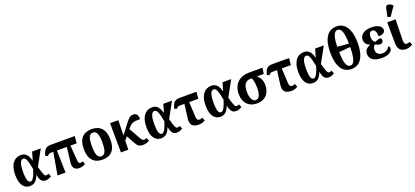

<svg xmlns="http://www.w3.org/2000/svg" viewBox="51 -2055 7132 3303"><g transform="rotate(-20 3617.0 -403.5)"><path d="M223 10C313 10 356 -47 387 -130H391C414 -13 453 10 516 10C557 10 591 -9 617 -25L593 -83C577 -74 563 -68 551 -68C515 -68 502 -107 461 -252L617 -536H458L416 -389H412C381 -512 323 -546 254 -546C133 -546 47 -452 47 -257C47 -65 126 10 223 10ZM259 -60C221 -60 192 -98 192 -264C192 -413 224 -474 271 -474C319 -474 342 -408 372 -248C347 -164 309 -60 259 -60Z M728 0H876L865 -407H1047L1014 -136C1002 -40 1045 10 1129 10C1168 10 1202 -2 1241 -25L1216 -83C1196 -71 1184 -68 1175 -68C1146 -68 1136 -93 1132 -151L1113 -407H1227L1239 -536H792C717 -536 670 -500 646 -386L689 -372C717 -401 725 -407 754 -407H799Z M1550 10C1711 10 1795 -82 1795 -270C1795 -458 1703 -549 1553 -549C1392 -549 1308 -458 1308 -270C1308 -82 1400 10 1550 10ZM1552 -52C1481 -52 1456 -127 1456 -270C1456 -413 1480 -486 1551 -486C1622 -486 1648 -413 1648 -270C1648 -127 1623 -52 1552 -52Z M1889 0H2025L2028 -164L2079 -226L2160 -79C2196 -13 2226 10 2298 10C2349 10 2393 -13 2412 -25L2387 -83C2374 -74 2361 -68 2342 -68C2311 -68 2298 -90 2278 -124L2162 -328L2164 -330C2243 -426 2283 -425 2395 -425C2395 -505 2366 -540 2309 -540C2242 -540 2211 -496 2140 -403L2030 -258L2036 -536H1885Z M2625 10C2715 10 2758 -47 2789 -130H2793C2816 -13 2855 10 2918 10C2959 10 2993 -9 3019 -25L2995 -83C2979 -74 2965 -68 2953 -68C2917 -68 2904 -107 2863 -252L3019 -536H2860L2818 -389H2814C2783 -512 2725 -546 2656 -546C2535 -546 2449 -452 2449 -257C2449 -65 2528 10 2625 10ZM2661 -60C2623 -60 2594 -98 2594 -264C2594 -413 2626 -474 2673 -474C2721 -474 2744 -408 2774 -248C2749 -164 2711 -60 2661 -60Z M3314 10C3362 10 3407 -6 3432 -25L3408 -83C3391 -73 3376 -68 3356 -68C3312 -68 3304 -96 3301 -154L3288 -411H3455L3467 -536H3154C3079 -536 3032 -504 3008 -390L3051 -376C3079 -405 3087 -411 3116 -411H3201L3168 -151C3153 -38 3207 10 3314 10Z M3709 10C3799 10 3842 -47 3873 -130H3877C3900 -13 3939 10 4002 10C4043 10 4077 -9 4103 -25L4079 -83C4063 -74 4049 -68 4037 -68C4001 -68 3988 -107 3947 -252L4103 -536H3944L3902 -389H3898C3867 -512 3809 -546 3740 -546C3619 -546 3533 -452 3533 -257C3533 -65 3612 10 3709 10ZM3745 -60C3707 -60 3678 -98 3678 -264C3678 -413 3710 -474 3757 -474C3805 -474 3828 -408 3858 -248C3833 -164 3795 -60 3745 -60Z M4377 10C4541 10 4620 -97 4620 -240C4620 -348 4574 -391 4533 -428H4660L4674 -536H4430C4257 -536 4136 -434 4136 -247C4136 -88 4230 10 4377 10ZM4377 -51C4322 -51 4281 -122 4281 -242C4281 -378 4335 -428 4419 -428H4439C4454 -396 4472 -348 4472 -247C4472 -126 4444 -51 4377 -51Z M5009 10C5057 10 5102 -6 5127 -25L5103 -83C5086 -73 5071 -68 5051 -68C5007 -68 4999 -96 4996 -154L4983 -411H5150L5162 -536H4849C4774 -536 4727 -504 4703 -390L4746 -376C4774 -405 4782 -411 4811 -411H4896L4863 -151C4848 -38 4902 10 5009 10Z M5404 10C5494 10 5537 -47 5568 -130H5572C5595 -13 5634 10 5697 10C5738 10 5772 -9 5798 -25L5774 -83C5758 -74 5744 -68 5732 -68C5696 -68 5683 -107 5642 -252L5798 -536H5639L5597 -389H5593C5562 -512 5504 -546 5435 -546C5314 -546 5228 -452 5228 -257C5228 -65 5307 10 5404 10ZM5440 -60C5402 -60 5373 -98 5373 -264C5373 -413 5405 -474 5452 -474C5500 -474 5523 -408 5553 -248C5528 -164 5490 -60 5440 -60Z M6112 10C6275 10 6362 -137 6362 -378C6362 -620 6275 -769 6113 -769C5940 -769 5860 -620 5860 -379C5860 -137 5940 10 6112 10ZM6215 -417 6008 -434C6011 -610 6042 -706 6113 -706C6183 -706 6212 -610 6215 -417ZM6112 -52C6039 -52 6009 -154 6008 -337L6215 -355C6213 -154 6183 -52 6112 -52Z M6665 10C6801 10 6859 -44 6859 -99C6859 -120 6848 -135 6835 -144C6811 -94 6763 -62 6707 -62C6631 -62 6590 -97 6590 -167C6590 -213 6610 -233 6632 -250C6658 -233 6701 -221 6723 -221C6755 -222 6776 -248 6776 -275C6776 -298 6766 -313 6756 -319C6725 -319 6682 -306 6648 -290C6623 -304 6602 -347 6602 -396C6602 -447 6620 -492 6665 -492C6717 -492 6738 -434 6738 -361C6826 -359 6860 -397 6860 -436C6860 -492 6806 -548 6666 -548C6543 -548 6458 -490 6458 -397C6458 -342 6492 -296 6548 -277V-272C6494 -252 6445 -217 6445 -141C6445 -52 6516 10 6665 10Z M7046 -603 7157 -764V-776C7108 -822 7040 -839 7026 -774L6994 -621ZM7113 9C7164 9 7206 -14 7231 -31L7206 -89C7189 -79 7176 -74 7154 -74C7116 -74 7102 -102 7103 -156L7112 -536H6959L6962 -155C6962 -41 7016 9 7113 9Z"/></g></svg>

Font: Noto Serif SemiCondensed
Style: Bold
Weight: 700
Width: 4
Designer: Monotype Design Team
Foundry: Monotype Imaging Inc.
Version: Version 2.015